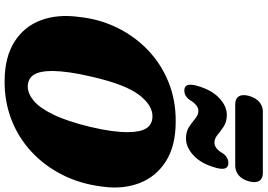

<svg xmlns="http://www.w3.org/2000/svg" viewBox="-180 -942 1134 813"><g transform="rotate(90 386.5 -535.0)"><path d="M496.5 -712.5Q598 -712 662.8 -670.8Q727.5 -629.5 754.5 -559.8Q781.5 -490 770 -404.5Q759 -310.5 720.2 -233.5Q681.5 -156.5 621.2 -101Q561 -45.5 484.2 -16.2Q407.5 13 320.5 12Q220 11 155.8 -30Q91.5 -71 65 -142.2Q38.5 -213.5 51.5 -305.5Q60.5 -390 96.5 -464Q132.5 -538 191 -594.2Q249.5 -650.5 327 -682Q404.5 -713.5 496.5 -712.5ZM344.5 -86Q374.5 -85.5 405.2 -110.5Q436 -135.5 464.5 -194Q493 -252.5 517 -351.5Q529 -402 534.2 -441.8Q539.5 -481.5 539 -511Q538.5 -563.5 523 -587.8Q507.5 -612 476.5 -614Q427.5 -617 382.2 -558.5Q337 -500 304.5 -357.5Q292 -305 286.2 -264Q280.5 -223 280 -192Q280 -136.5 296 -111.8Q312 -87 344.5 -86ZM566 -756Q536.5 -756 517 -769Q497.5 -782 481.8 -795.2Q466 -808.5 449 -808.5Q425 -808.5 404 -774Q387.5 -749 362.5 -749Q328.5 -749 342 -800Q359 -863 393.8 -896Q428.5 -929 466 -929Q495.5 -929 515.2 -915.8Q535 -902.5 550.8 -889.5Q566.5 -876.5 583.5 -876.5Q608.5 -876.5 628.5 -911.5Q645 -935.5 670 -935.5Q704 -935.5 690.5 -884.5Q673.5 -821.5 638.5 -788.8Q603.5 -756 566 -756ZM385.5 -1022.5Q393.5 -1051.5 411.2 -1066.5Q429 -1081.5 452.5 -1081.5H712Q735.5 -1081.5 745.2 -1066.5Q755 -1051.5 747.5 -1023Q739.5 -994 721.8 -979.2Q704 -964.5 680.5 -964.5H421Q397.5 -964.5 387.8 -979.5Q378 -994.5 385.5 -1022.5Z"/></g></svg>

Font: Fraunces 72pt SuperSoft Black
Style: Italic
Weight: 900
Italic angle: -16°
Version: Version 1.000;[b76b70a41]